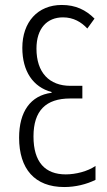

<svg xmlns="http://www.w3.org/2000/svg" viewBox="-20 -744 432 774"><path d="M229 -724C132 -724 70 -655 70 -551C70 -457 113 -393 188 -373V-370C103 -359 57 -294 57 -189C57 -63 120 10 239 10C284 10 329 -1 365 -19V-75C333 -53 285 -41 245 -41C163 -41 115 -89 115 -194C115 -298 165 -347 263 -347H312V-398H264C178 -398 127 -452 127 -548C127 -630 170 -674 234 -674C276 -674 308 -655 332 -629L361 -669C326 -704 285 -724 229 -724Z"/></svg>

Font: Noto Sans Display Condensed Light
Style: Regular
Weight: 300
Width: 3
Designer: Monotype Design Team
Foundry: Monotype Imaging Inc.
Version: Version 1.900